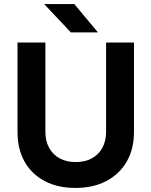

<svg xmlns="http://www.w3.org/2000/svg" viewBox="-20 -909 744 943"><path d="M350 14Q263 14 199 -20Q135 -54 100.5 -115.5Q66 -177 66 -261V-700H203V-261Q203 -216 221.5 -182.5Q240 -149 273.5 -131Q307 -113 352 -113Q397 -113 430.5 -131Q464 -149 482.5 -182.5Q501 -216 501 -261V-700H638V-261Q638 -177 602.5 -115.5Q567 -54 502.5 -20Q438 14 350 14ZM328 -750 197 -889H345L461 -750Z"/></svg>

Font: Figtree
Style: Bold
Weight: 700
Designer: Erik Kennedy
Foundry: Erik Kennedy
Version: Version 2.001;gftools[0.9.30]